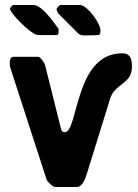

<svg xmlns="http://www.w3.org/2000/svg" viewBox="-20 -747 550 767"><path d="M19 -493C19 -490 20 -481 20 -480L167 -27C168 -24 190 0 200 0H287C310 0 322 -37 327 -53C341 -98 406 -308 420 -353C438 -413 507 -411 507 -479C507 -509 503 -534 467 -534C278 -534 293 -219 239 -219C225 -219 225 -228 220 -247L160 -487C158 -496 141 -520 133 -520H33C19 -520 19 -501 19 -493ZM20 -713C16 -699 104 -607 133 -607H207C215 -607 214 -620 214 -623C214 -625 214 -632 213 -633C197 -654 149 -727 113 -727H33C30 -727 21 -717 20 -713ZM206 -710C206 -707 212 -694 213 -693L293 -613C305 -602 328 -606 340 -606C345 -606 368 -606 373 -607C383 -609 381 -622 381 -627C381 -655 327 -727 300 -727H220C219 -727 206 -715 206 -710Z"/></svg>

Font: Asimov Print
Style: C
Weight: 500
Designer: Google
Version: Version 2.000980: 2014